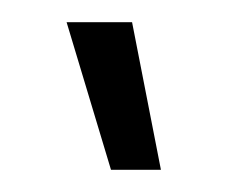

<svg xmlns="http://www.w3.org/2000/svg" viewBox="-20 -759 205 173"><path d="M125 -606H80L40 -739H99Z"/></svg>

Font: Kulim Park Light
Style: Regular
Weight: 300
Designer: Noponies / Dale Sattler
Foundry: Noponies
Version: Version 1.000; ttfautohint (v1.8.3)